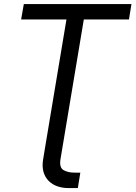

<svg xmlns="http://www.w3.org/2000/svg" viewBox="-20 -748 686 972"><path d="M295.9 0 286.1 58.6Q279.3 101.1 302.7 113.8Q326.2 126.5 360.4 126H386.7L374 204.1H326.2Q296.4 204.1 270.5 195.1Q244.6 186 226.3 167.7Q208 149.4 200.2 122.3Q192.4 95.2 198.2 59.6L208 0ZM86.9 -649.4 100.6 -727.5H645.5L632.8 -649.4H404.3L295.9 0H208L316.4 -649.4Z"/></svg>

Font: Inter Tight
Style: Italic
Weight: 400
Italic angle: -9.39999°
Designer: Rasmus Andersson
Foundry: rsms
Version: Version 3.002